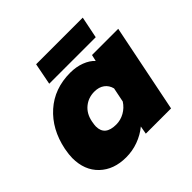

<svg xmlns="http://www.w3.org/2000/svg" viewBox="-168 -809 984 984"><g transform="rotate(-45 324.0 -317.0)"><path d="M222 -649H560L536 -531H199ZM13 -178Q13 -202 20 -239Q44 -356 122 -425.5Q200 -495 315 -495Q358 -495 393.5 -481.5Q429 -468 450 -445L458 -480H648L551 0H368L376 -44Q342 -16 299.5 -0.5Q257 15 211 15Q122 15 67.5 -37Q13 -89 13 -178ZM401 -200 417 -279Q410 -307 388.5 -323Q367 -339 334 -339Q290 -339 258 -312.5Q226 -286 217 -239Q213 -217 213 -207Q213 -140 294 -140Q326 -140 354.5 -156Q383 -172 401 -200Z"/></g></svg>

Font: Readiness ExtraBold
Style: Italic
Weight: 800
Italic angle: -12°
Designer: Katatrad Team
Foundry: CadsonDemak
Version: Version 1.00;January 16, 2020;FontCreator 12.0.0.2550 64-bit